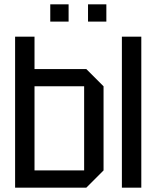

<svg xmlns="http://www.w3.org/2000/svg" viewBox="-20 -870 725 890"><path d="M370 -470H140V-80H370ZM460 -470V-80L380 0H50V-700H140V-550H380ZM545 0V-700H635V0ZM213 -770V-850H298V-770ZM388 -770V-850H473V-770Z"/></svg>

Font: Tektur SemiCondensed
Style: Regular
Weight: 400
Width: 4
Designer: Adam Jagosz
Foundry: Adam Jagosz
Version: Version 1.005;gftools[0.9.30]